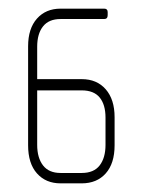

<svg xmlns="http://www.w3.org/2000/svg" viewBox="-20 -424 331 444"><path d="M169 0H120Q86 0 65.5 -23Q45 -46 45 -88V-317Q45 -358 65.5 -381Q86 -404 120 -404H221Q229 -404 229 -396V-389Q229 -380 221 -380H120Q93 -380 79.5 -363Q66 -346 66 -316V-241H169Q204 -241 224.5 -217.5Q245 -194 245 -153V-88Q245 -46 224.5 -23Q204 0 169 0ZM224 -152Q224 -182 210.5 -198.5Q197 -215 169 -215H66V-89Q66 -59 79.5 -41.5Q93 -24 120 -24H169Q197 -24 210.5 -41.5Q224 -59 224 -89Z"/></svg>

Font: Chathura Light
Style: Regular
Weight: 300
Designer: Appaji Ambarisha Darbha
Foundry: Aditya Fonts
Version: Version 1.001 2016